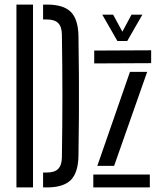

<svg xmlns="http://www.w3.org/2000/svg" viewBox="-20 -820 699 840"><path d="M51.9 0V-800H124.4V0ZM168.5 0V-65.2H184.6Q218.9 -65.2 234.6 -81.3Q250.3 -97.4 250.8 -131.6Q251.9 -199 252.4 -266.1Q253 -333.2 253 -400.3Q253 -467.4 252.4 -534.6Q251.9 -601.7 250.8 -669Q250.3 -703.1 234.6 -718.9Q218.9 -734.8 185.4 -734.8H168.5V-800H185.4Q257.7 -800 289.9 -767.8Q322.1 -735.5 323.3 -661.8Q324.8 -568.4 325.3 -484.2Q325.8 -400.1 325.3 -316.1Q324.8 -232.2 323.3 -138.8Q322.1 -64.6 289.7 -32.3Q257.3 0 184.6 0ZM388.2 0V-56.3H635.5V0ZM392.2 -542.5V-598.8L641.3 -600V-543.7ZM405.8 -94.4 548.6 -505.6H623.9L479.3 -94.4ZM493.6 -640.6 427.5 -755.8H475L515.4 -681.4L555.3 -755.8H602.8L536.7 -640.6Z"/></svg>

Font: Big Shoulders Stencil Display SC Thin
Style: Regular
Weight: 100
Designer: Patric King
Foundry: XO Type Co
Version: Version 2.001